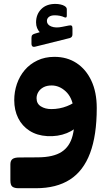

<svg xmlns="http://www.w3.org/2000/svg" viewBox="-20 -726 571 995"><path d="M76 249.4Q55.4 249.4 44.6 241.7Q33.8 234 33.8 209V125.8Q33.8 106.5 44.6 98.3Q55.4 90 80.4 90L177.2 89.4Q256.6 88.8 299.3 61.1Q342 33.5 356.5 -24Q371 -81.5 364.9 -169.4L481.4 -166.1Q481.4 -24.6 446.8 67.6Q412.2 159.8 342.4 204.6Q272.6 249.4 166.6 249.4ZM361 -166.2Q353.5 -222 320.4 -252.6Q287.4 -283.1 247.5 -283.1Q222.4 -283.1 204.9 -273.6Q187.5 -264 178.5 -248.9Q169.5 -233.9 169.5 -216.7Q169.5 -188.6 191.9 -174.7Q214.2 -160.7 246 -160.7Q288.5 -160.7 327 -175.8Q365.5 -190.9 381.7 -210.6L393 -88.1Q372.6 -54.9 326.5 -36.2Q280.4 -17.5 224.8 -20.6Q171.6 -23.7 133.1 -48.4Q94.6 -73 74.2 -114Q53.8 -155 53.8 -207Q53.8 -250.5 67.6 -290.9Q81.4 -331.2 108 -362.7Q134.6 -394.1 173.7 -412.7Q212.7 -431.4 262.2 -431.4Q327.4 -431.4 376.4 -399.3Q425.5 -367.2 453.4 -307.9Q481.4 -248.5 481.4 -166.1ZM161.4 -483.9Q151.7 -481.9 147.4 -486.3Q143.1 -490.7 143.1 -498.1V-529.2Q143.1 -540.4 147.4 -544.7Q151.7 -549 159.9 -551.4L185.9 -559.1Q177.7 -567.7 172.3 -580.7Q166.9 -593.7 166.9 -609.7Q166.9 -651.5 193.6 -678.6Q220.2 -705.7 267.1 -705.7Q280.7 -705.7 293.4 -702.9Q306 -700.1 313.6 -695.5Q326.2 -688.5 326.2 -677.9V-644.7Q326.2 -631.7 314.6 -636.1Q303 -641.7 289.9 -644.2Q276.7 -646.7 264.1 -646.7Q244.1 -646.7 233.6 -638.5Q223.1 -630.2 223.1 -617.4Q223.1 -597.9 245.7 -588.8Q268.4 -579.7 302.2 -586.9L335.9 -593.6Q346.9 -596 351.2 -592.8Q355.5 -589.6 355.5 -580V-548.1Q355.5 -532.9 341.9 -528.9Z"/></svg>

Font: Rubik Light
Style: Regular
Weight: 300
Designer: Hubert and Fischer
Foundry: Hubert and Fischer
Version: Version 2.300;gftools[0.9.30]